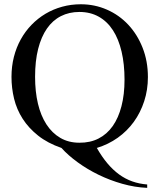

<svg xmlns="http://www.w3.org/2000/svg" viewBox="-20 -698 763 914"><path d="M684.1 -331.1Q684.1 -270.5 666.5 -216.3Q648.9 -162.1 617.2 -118.2Q585.4 -74.2 540.5 -42.2Q495.6 -10.3 440.9 6.3Q465.3 48.8 491.7 80.1Q518.1 111.3 547.4 132.6Q576.7 153.8 609.6 165.5Q642.6 177.2 680.7 180.2V196.3Q621.6 193.8 562.3 177Q502.9 160.2 449.2 134Q395.5 107.9 349.9 74.7Q304.2 41.5 272.5 6.3Q206.5 -16.6 161.4 -52.5Q116.2 -88.4 87.9 -132.6Q59.6 -176.8 47.1 -227.8Q34.7 -278.8 34.7 -332Q34.7 -381.8 46.1 -427Q57.6 -472.2 78.9 -510.5Q100.1 -548.8 130.1 -579.8Q160.2 -610.8 196.8 -632.6Q233.4 -654.3 275.9 -666Q318.4 -677.7 364.7 -677.7Q430.7 -677.7 489 -652.1Q547.4 -626.5 590.6 -580.3Q633.8 -534.2 658.9 -470.5Q684.1 -406.7 684.1 -331.1ZM572.8 -318.8Q572.8 -392.6 558.8 -452.1Q544.9 -511.7 517.8 -553.7Q490.7 -595.7 450.4 -618.4Q410.2 -641.1 357.9 -641.1Q309.1 -641.1 269.8 -621.1Q230.5 -601.1 203.4 -562Q176.3 -522.9 161.6 -465.3Q147 -407.7 147 -332Q147 -262.2 160.6 -204.6Q174.3 -147 201.2 -105.7Q228 -64.5 267.3 -41.5Q306.6 -18.6 357.9 -18.6Q409.2 -18.1 449.2 -38.6Q489.3 -59.1 516.6 -97.9Q543.9 -136.7 558.3 -192.6Q572.8 -248.5 572.8 -318.8Z"/></svg>

Font: Doulos SIL Eur
Style: Regular
Weight: 400
Designer: Walt Agee, Victor Gaultney, Peter Martin, Debbi Hosken, Becca Hirsbrunner
Foundry: SIL International
Version: Version 5.000